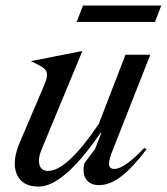

<svg xmlns="http://www.w3.org/2000/svg" viewBox="-20 -670 609 701"><path d="M288.1 -74.2 327.1 -126 350.1 -185.1H347.2Q212.4 11.2 121.1 11.2Q61 11.2 41.5 -33.4Q22 -78.1 51.8 -148.9L144 -365.2Q154.8 -392.6 150.6 -406Q146.5 -419.4 126 -430.2L92.8 -446.8L280.8 -483.9L133.8 -128.9Q120.6 -98.1 122.1 -79.8Q123.5 -61.5 132.3 -53.7Q141.1 -45.9 155.8 -45.9Q224.6 -45.9 340.8 -217.8L438 -470.2H528.8L387.2 -110.8Q375 -76.2 378.7 -64.7Q382.3 -53.2 397.9 -53.2Q433.6 -53.2 506.8 -129.9L515.1 -125Q464.4 -58.1 422.9 -26.1Q381.3 5.9 341.8 5.9Q309.6 5.9 294.7 -15.1Q279.8 -36.1 288.1 -74.2ZM283.2 -649.9H568.8L545.9 -589.8H259.8Z"/></svg>

Font: Redaction
Style: Italic
Weight: 400
Designer: Jeremy Mickel / Forest Young
Foundry: MCKL
Version: Version 2.001;hotconv 1.0.113;makeotfexe 2.5.65598 DEVELOPME